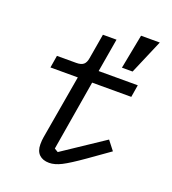

<svg xmlns="http://www.w3.org/2000/svg" viewBox="-140 -865 879 982"><g transform="rotate(20 300.0 -374.0)"><path d="M165 -62Q165 -85 168 -101L228 -449H79L90 -516H195Q221 -516 234 -526.5Q247 -537 251 -563L274 -698H348L317 -516H530L519 -449H306L242 -67L262 -55L487 -205L526 -155L413 -75Q342 -25 305.5 -6.5Q269 12 239 12Q204 12 184.5 -7Q165 -26 165 -62ZM481 -573H423L459 -760H561Z"/></g></svg>

Font: iA Writer Mono V
Style: Regular
Weight: 400
Italic angle: -9.5°
Designer: Mike Abbink, Paul van der Laan, Pieter van Rosmalen
Foundry: Bold Monday
Version: Version 2.000